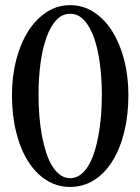

<svg xmlns="http://www.w3.org/2000/svg" viewBox="-20 -716 550 752"><path d="M254.9 16.1Q203.6 16.1 161.6 -10.5Q119.6 -37.1 89.6 -85Q59.6 -132.8 43.2 -199Q26.9 -265.1 26.9 -344.2Q26.9 -416.5 43.2 -480.5Q59.6 -544.4 89.6 -592.3Q119.6 -640.1 161.6 -668Q203.6 -695.8 254.9 -695.8Q306.2 -695.8 348.4 -668Q390.6 -640.1 420.4 -592.3Q450.2 -544.4 466.6 -480.5Q482.9 -416.5 482.9 -344.2Q482.9 -265.1 466.6 -199Q450.2 -132.8 420.4 -85Q390.6 -37.1 348.4 -10.5Q306.2 16.1 254.9 16.1ZM254.9 -18.1Q275.9 -18.1 293.2 -30.3Q310.5 -42.5 324.5 -64.5Q338.4 -86.4 348.4 -116.7Q358.4 -147 365.2 -183.1Q372.1 -219.2 375.5 -260.3Q378.9 -301.3 378.9 -344.2Q378.9 -408.7 371.3 -466.3Q363.8 -523.9 348.4 -567.6Q333 -611.3 309.6 -636.7Q286.1 -662.1 254.9 -662.1Q223.1 -662.1 200 -636.7Q176.8 -611.3 161.4 -567.6Q146 -523.9 138.4 -466.3Q130.9 -408.7 130.9 -344.2Q130.9 -301.3 134.3 -260.3Q137.7 -219.2 144.5 -183.1Q151.4 -147 161.4 -116.7Q171.4 -86.4 185.3 -64.5Q199.2 -42.5 216.6 -30.3Q233.9 -18.1 254.9 -18.1Z"/></svg>

Font: Tuladha Jejeg
Style: Regular
Weight: 400
Designer: R.S. Wihananto
Foundry: R.S. Wihananto
Version: Version 1.92